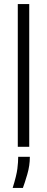

<svg xmlns="http://www.w3.org/2000/svg" viewBox="-20 -718 231 939"><path d="M67 0V-698H123V0ZM42 201Q61 140 65 107Q69 74 69 49H126Q126 92 113.5 134.5Q101 177 92 201Z"/></svg>

Font: Bricolage Grotesque Condensed ExtraLight
Style: Regular
Weight: 250
Width: 3
Designer: Mathieu Triay
Foundry: Atelier Triay
Version: Version 1.000;gftools[0.9.30]